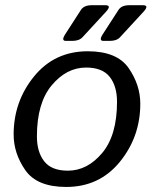

<svg xmlns="http://www.w3.org/2000/svg" viewBox="-20 -721 601 749"><path d="M33.2 -196.3Q33.2 -325.2 113 -423.1Q192.9 -521 322.3 -521Q436.5 -521 481.9 -455.3Q527.3 -389.6 527.3 -316.4Q527.3 -187.5 447.5 -89.6Q367.7 8.3 238.3 8.3Q124 8.3 78.6 -57.4Q33.2 -123 33.2 -196.3ZM124 -189Q124 -127.9 152.6 -91.6Q181.2 -55.2 244.6 -55.2Q320.8 -55.2 378.7 -124.3Q436.5 -193.4 436.5 -323.7Q436.5 -384.8 408 -421.1Q379.4 -457.5 315.9 -457.5Q239.7 -457.5 181.9 -388.4Q124 -319.3 124 -189ZM383.3 -561.5Q364.3 -561.5 380.9 -587.4L442.4 -682.6Q454.1 -700.7 484.9 -700.7H537.1Q563.5 -700.7 540 -675.3L448.2 -575.7Q435.1 -561.5 408.7 -561.5ZM236.8 -561.5Q217.8 -561.5 234.4 -587.4L295.9 -682.6Q307.6 -700.7 338.4 -700.7H390.6Q417 -700.7 393.6 -675.3L301.8 -575.7Q288.6 -561.5 262.2 -561.5Z"/></svg>

Font: Istok Web
Style: Italic
Weight: 400
Italic angle: -13°
Designer: Andrey V. Panov
Foundry: Andrey V. Panov
Version: Version 1.0.2g